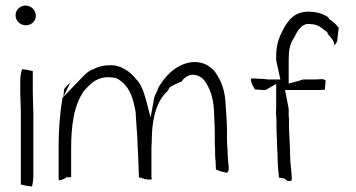

<svg xmlns="http://www.w3.org/2000/svg" viewBox="-20 -689 1283 691"><path d="M36 -634C36 -614 53 -598 73 -598C93 -598 109 -613 109 -632C109 -653 92 -669 72 -669C52 -669 36 -653 36 -634ZM53 -357C53 -331 55 -308 55 -279V-25C67 -22 81 -19 95 -18C98 -29 100 -42 100 -56V-279C100 -306 98 -329 98 -357V-433C87 -436 73 -439 59 -440C56 -429 53 -414 53 -401Z M191 -49C191 -46 191 -43 193 -40C202 -41 214 -46 219 -51H236V-153C236 -235 245 -310 283 -363C302 -382 319 -406 360 -411H371C374 -411 376 -411 384 -410C392 -410 402 -407 410 -401C449 -374 459 -334 468 -287V-286L471 -240C472 -216 475 -197 475 -171C476 -151 477 -130 478 -110V-109C478 -98 479 -89 479 -78C479 -70 480 -62 480 -51L498 -46L499 -45C501 -44 515 -42 526 -43C526 -45 525 -49 525 -52V-148C525 -157 525 -165 526 -174V-180C526 -191 527 -200 527 -209V-210C530 -267 544 -327 584 -362L590 -374C603 -382 615 -389 633 -395C640 -406 654 -419 673 -420C673 -420 681 -420 687 -418C697 -416 708 -409 716 -399C736 -371 748 -336 750 -291C751 -263 753 -238 753 -208V-181C753 -171 753 -164 754 -156V-154C754 -138 754 -122 756 -108V-107L757 -79C763 -77 767 -75 775 -72L797 -67C800 -70 804 -76 803 -82V-90C801 -106 799 -131 799 -149C798 -160 797 -174 797 -186V-214C797 -247 794 -280 792 -314C790 -360 778 -395 757 -426C739 -452 702 -475 653 -462C606 -449 576 -416 550 -374L545 -360L544 -359C539 -349 535 -340 534 -332L522 -266L505 -331C497 -360 488 -386 471 -403C455 -423 442 -434 416 -447C409 -449 400 -452 395 -453C365 -457 337 -451 318 -441L317 -440H315C303 -436 291 -426 280 -415L205 -337C196 -285 191 -225 191 -165ZM208 -340 233 -392C225 -385 218 -378 211 -369Z M883 -406C883 -391 889 -380 898 -367C910 -366 923 -365 936 -365L974 -387V-304C974 -297 974 -291 973 -282C974 -274 975 -263 975 -253V-230C975 -221 976 -209 976 -197C977 -190 977 -181 977 -171L978 -146C979 -138 979 -129 979 -121C979 -97 982 -74 984 -50L1005 -46C1009 -41 1018 -33 1030 -40V-52C1029 -76 1024 -103 1024 -132C1024 -156 1022 -182 1021 -207C1021 -217 1020 -228 1020 -239V-261C1020 -264 1019 -269 1019 -275V-297L1006 -365H1113C1125 -365 1137 -365 1148 -366H1149L1152 -399C1150 -401 1146 -404 1140 -404H1134C1123 -403 1109 -403 1097 -403H1072L1019 -388V-476C1019 -508 1023 -533 1039 -554C1043 -561 1058 -603 1091 -603C1094 -603 1093 -603 1101 -602C1129 -601 1144 -582 1158 -573L1160 -566C1167 -559 1183 -542 1183 -528C1183 -528 1183 -527 1184 -526C1188 -531 1192 -536 1194 -543V-547C1196 -562 1197 -574 1199 -589C1194 -596 1180 -612 1166 -619L1161 -627C1145 -638 1121 -647 1091 -647C1042 -647 1019 -620 999 -583V-582C985 -558 974 -526 974 -489V-472L989 -403H947C941 -403 936 -404 929 -405C910 -405 891 -408 883 -406Z"/></svg>

Font: SolarCharger
Style: 150
Weight: 100
Designer: Mew Too
Foundry: Cannot Into Space Fonts/KineticPlasma Fonts
Version: Version 1.100